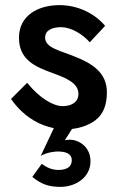

<svg xmlns="http://www.w3.org/2000/svg" viewBox="-20 -491 464 749"><path d="M86 -168 23 -105C54 -60 97 -23 149 -3C162 2 176 6 190 9L139 117C166 102 196 100 205 100C238 100 260 109 260 134C260 158 243 172 208 172C185 172 164 164 143 148L106 199C141 228 171 238 216 238C274 238 333 202 333 138C333 82 288 54 252 54C245 54 238 55 233 56L261 12C296 8 326 -3 351 -21C382 -44 397 -80 397 -131C397 -210 336 -245 270 -271C217 -293 156 -304 156 -344C156 -373 183 -385 219 -385C256 -385 303 -358 330 -326L390 -390C353 -435 288 -471 212 -471C128 -471 54 -430 54 -344C54 -255 121 -230 185 -206C238 -187 286 -167 286 -125C286 -93 260 -77 224 -77C188 -77 134 -108 86 -168Z"/></svg>

Font: Jost Medium
Style: Regular
Weight: 500
Version: Version 3.710